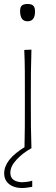

<svg xmlns="http://www.w3.org/2000/svg" viewBox="-20 -745 280 965"><path d="M103 0Q104.5 -56.5 104.8 -108.5Q105 -160.5 105 -221V-271Q105 -332 104.8 -385Q104.5 -438 102 -494L138 -495.5Q136 -439 135.5 -385.5Q135 -332 135 -271V-221Q135 -160.5 135.5 -108.5Q136 -56.5 138 0ZM118 -638Q81 -638 81 -690Q81 -709.5 90 -717.2Q99 -725 119 -725Q138.5 -725 147.2 -716.5Q156 -708 156 -687Q156 -638 118 -638ZM90 200Q50.5 200 25.8 180.2Q1 160.5 1 126Q1 92 26.8 58.5Q52.5 25 111 -10V-20H127L138 0Q95.5 23 63.8 56.8Q32 90.5 32 123Q32 147.5 48 158.8Q64 170 90 171Q124.5 169.5 142 163V194Q131 196 117 198Q103 200 90 200Z"/></svg>

Font: Commissioner Flair Thin
Style: Regular
Weight: 100
Designer: Kostas Bartsokas
Foundry: Kostas Bartsokas
Version: Version 1.000; ttfautohint (v1.8.3)